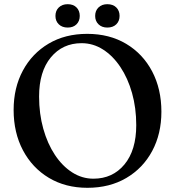

<svg xmlns="http://www.w3.org/2000/svg" viewBox="-20 -878 836 916"><path d="M396 -716.5Q502 -716.5 581.8 -669Q661.5 -621.5 705.8 -537.5Q750 -453.5 750 -345Q750 -239.5 706 -157.5Q662 -75.5 582.5 -28.8Q503 18 397 18Q292.5 18 213.2 -29.5Q134 -77 89.5 -161Q45 -245 45 -353.5Q45 -459 89 -541Q133 -623 212 -669.8Q291 -716.5 396 -716.5ZM630 -281Q630 -363 610 -434Q590 -505 554.2 -558.5Q518.5 -612 471.2 -642Q424 -672 369.5 -672Q278.5 -672 222.5 -604.2Q166.5 -536.5 166.5 -417.5Q166.5 -335 186.5 -263.8Q206.5 -192.5 242 -139Q277.5 -85.5 324.5 -55.5Q371.5 -25.5 425.5 -25.5Q517.5 -25.5 573.8 -93.5Q630 -161.5 630 -281ZM303 -746.5Q276.5 -746.5 260.5 -762Q244.5 -777.5 244.5 -802Q244.5 -827 260.5 -842.5Q276.5 -858 303 -858Q329.5 -858 345 -842.5Q360.5 -827 360.5 -802Q360.5 -777.5 345 -762Q329.5 -746.5 303 -746.5ZM492 -746.5Q466 -746.5 450 -762Q434 -777.5 434 -802Q434 -827 450 -842.5Q466 -858 492 -858Q519 -858 534.8 -842.5Q550.5 -827 550.5 -802Q550.5 -777.5 534.8 -762Q519 -746.5 492 -746.5Z"/></svg>

Font: Fraunces 9pt
Style: Regular
Weight: 400
Version: Version 1.000;[b76b70a41]